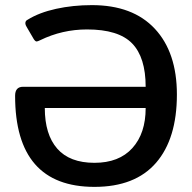

<svg xmlns="http://www.w3.org/2000/svg" viewBox="-20 -715 750 750"><path d="M39 -341Q39 -376 70 -376H549Q549 -491 496 -545.5Q443 -600 320 -600Q223 -600 137 -558Q127 -553 123 -553Q118 -553 112 -562L84 -610Q79 -618 79 -624Q79 -634 88 -638Q133 -666 199 -680.5Q265 -695 339 -695Q499 -695 585 -602.5Q671 -510 671 -346Q671 -173 589.5 -79Q508 15 349 15Q39 15 39 -341ZM549 -293H155Q155 -190 203.5 -134.5Q252 -79 349 -79Q445 -79 497 -136.5Q549 -194 549 -293Z"/></svg>

Font: Mitr
Style: Regular
Weight: 400
Designer: Thanarat Vachiruckul
Foundry: Cadson Demak
Version: Version 1.002